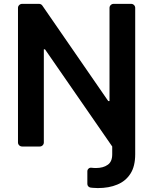

<svg xmlns="http://www.w3.org/2000/svg" viewBox="-20 -747 781 979"><path d="M71.7 -20.6V-706.7Q71.7 -715.2 77.9 -721.2Q84.2 -727.3 92.7 -727.3H179Q183.9 -727.3 188.6 -725Q193.2 -722.7 196 -718.4L532 -231.5H538.4V-706.7Q538.4 -715.2 544.6 -721.2Q550.8 -727.3 559.3 -727.3H648.8Q657.3 -727.3 663.4 -721.2Q669.4 -715.2 669.4 -706.7V39.1Q669.4 101.2 645.2 138.5Q620.7 176.8 577.8 194.2Q535.9 212 478.3 212Q464.1 212 451.3 210.6L440.3 209.2Q433.9 207.7 429.7 202.8Q425.4 197.8 425.4 191.1V126.4Q425.4 118.3 431.6 112.7Q437.9 107.2 446 108.3Q456.3 109.7 469.5 109.7Q506.4 109.7 529.1 93.4Q552.2 77.8 552.2 39.8V0L209.5 -495.4H203.5V-20.6Q203.5 -12.1 197.4 -6Q191.4 0 182.9 0H92.7Q84.2 0 77.9 -6Q71.7 -12.1 71.7 -20.6Z"/></svg>

Font: DeltaSans SemiBold
Style: Regular
Weight: 600
Designer: Rasmus Andersson
Foundry: rsms
Version: Version 3.012